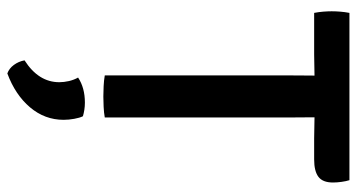

<svg xmlns="http://www.w3.org/2000/svg" viewBox="-250 -474 995 536"><g transform="rotate(90 248.0 -205.5)"><path d="M15.5 -584.5Q13 -597.5 12 -610.2Q11 -623 11 -633.5Q11 -644.5 12 -657.2Q13 -670 15.5 -683H482.5Q485.5 -673.5 487.2 -661Q489 -648.5 489 -637Q489 -608.5 473.2 -596.5Q457.5 -584.5 424.5 -584.5H366Q356 -584.5 337 -585Q318 -585.5 307.5 -585.5H190Q180 -585.5 161 -585Q142 -584.5 131.5 -584.5ZM190 -511.5Q190 -532 190.2 -548.2Q190.5 -564.5 190.5 -585.5V-634H307V-585.5Q307 -564.5 307.2 -548.2Q307.5 -532 307.5 -511.5V0Q293.5 2.5 277.8 3.2Q262 4 249 4Q236 4 220.2 3.2Q204.5 2.5 190 0ZM304 61Q308.5 70 311.2 85.2Q314 100.5 314 115Q314 167.5 279 208.8Q244 250 184.5 272Q170.5 267 160.8 253.8Q151 240.5 148 224Q209 185 209 127Q209 114 205.8 100Q202.5 86 196 74.5Q224.5 55.5 266 55.5Q276 55.5 285.8 57Q295.5 58.5 304 61Z"/></g></svg>

Font: Signika Light Medium
Style: Regular
Weight: 500
Version: Version 2.003;gftools[0.9.32]